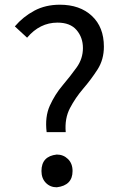

<svg xmlns="http://www.w3.org/2000/svg" viewBox="-20 -782 514 815"><path d="M178 -221Q170 -286 191.5 -333.5Q213 -381 246 -420Q279 -459 305.5 -496Q332 -533 332 -578Q332 -623 305 -654.5Q278 -686 224 -686Q149 -686 95 -622L43 -670Q78 -711 125.5 -736.5Q173 -762 234 -762Q319 -762 370 -714.5Q421 -667 421 -584Q421 -529 394 -487Q367 -445 333.5 -406Q300 -367 277 -323Q254 -279 259 -221ZM221 13Q193 13 174.5 -6Q156 -25 156 -56Q156 -119 221 -126Q249 -126 268.5 -107Q288 -88 288 -56Q288 5 221 13Z"/></svg>

Font: Gothic Nguyen
Style: Regular
Weight: 400
Designer: MORI Takayuki
Version: Version 1.220;July 21, 2023;FontCreator 14.0.0.2814 64-bit